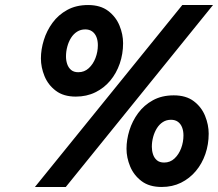

<svg xmlns="http://www.w3.org/2000/svg" viewBox="-20 -732 868 764"><path d="M119 12 705.4 -712H827.6L241.8 12ZM281.6 -347.6Q232.7 -347.6 202.1 -370.9Q171.4 -394.1 157.1 -429.1Q142.8 -464.2 142.8 -499.4Q142.8 -535.2 154.4 -572.5Q165.9 -609.9 189.1 -641.5Q212.2 -673.1 247.6 -692.5Q283 -712 330.4 -712Q379.6 -712 410.4 -688.6Q441.2 -665.2 455.5 -630.2Q469.8 -595.1 469.8 -560.2Q469.8 -517.4 456.5 -478.9Q443.2 -440.4 418.5 -410.9Q393.9 -381.5 359.2 -364.6Q324.6 -347.6 281.6 -347.6ZM291.6 -444.6Q315.7 -444.6 333.1 -460.6Q350.6 -476.6 360 -501.2Q369.4 -525.8 369.4 -552Q369.4 -570.4 363.8 -584.6Q358.1 -598.8 346.9 -606.9Q335.7 -615 319.4 -615Q301 -615 286.7 -605.9Q272.4 -596.8 262.6 -581.2Q252.9 -565.7 247.8 -546.5Q242.6 -527.4 242.6 -507.2Q242.6 -491.5 247.4 -477.1Q252.2 -462.8 262.9 -453.7Q273.6 -444.6 291.6 -444.6ZM623.2 12Q574.1 12 543.3 -11.3Q512.5 -34.6 497.9 -69.7Q483.4 -104.8 483.4 -140Q483.4 -175.8 494.9 -213.2Q506.5 -250.5 529.8 -282.1Q553.1 -313.7 588.5 -333.1Q623.8 -352.6 671.4 -352.6Q720.7 -352.6 751.4 -329.1Q782.1 -305.7 796.2 -270.5Q810.4 -235.3 810.4 -200.2Q810.4 -157.6 797.2 -119.2Q784 -80.8 759.2 -51.3Q734.5 -21.9 700.2 -4.9Q665.9 12 623.2 12ZM633.2 -85.2Q657.1 -85.2 674.3 -101.3Q691.5 -117.4 700.8 -142.1Q710 -166.8 710 -193Q710 -211.2 704.5 -225.2Q699 -239.3 687.9 -247.4Q676.8 -255.4 660.4 -255.4Q642.1 -255.4 627.9 -246.2Q613.7 -237 604.1 -221.4Q594.5 -205.9 589.4 -186.9Q584.2 -167.8 584.2 -147.6Q584.2 -132.2 588.9 -117.9Q593.5 -103.6 604.2 -94.4Q614.9 -85.2 633.2 -85.2Z"/></svg>

Font: Overpass
Style: Italic
Weight: 400
Italic angle: -10°
Designer: Delve Withrington, Dave Bailey, Thomas Jockin
Foundry: Delve Fonts LLC
Version: Version 4.000